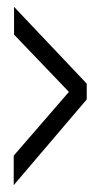

<svg xmlns="http://www.w3.org/2000/svg" viewBox="-20 -587 290 560"><path d="M20 -47V-133L181 -319L21 -486V-567L233 -343V-297Z"/></svg>

Font: Inconsolata UltraCondensed Medium
Style: Regular
Weight: 500
Width: 1
Monospace: yes
Designer: Raph Levien, Cyreal, Brenton Simpson
Foundry: Raph Levien, Cyreal, Google
Version: Version 3.001; ttfautohint (v1.8.2.53-6de2)